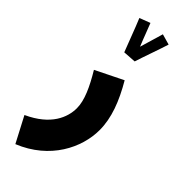

<svg xmlns="http://www.w3.org/2000/svg" viewBox="-341 -759 1016 1016"><g transform="rotate(45 167.0 -250.5)"><path d="M109 -520 182 -525C194 -564 234 -675 246 -715L186 -732C179 -709 161 -649 147 -600C129 -643 108 -702 97 -728L37 -705C58 -656 92 -562 109 -520ZM45 231C230 156 308 -5 308 -137C308 -227 273 -318 215 -417L61 -341C109 -261 141 -192 141 -134C141 -65 106 26 -30 88Z"/></g></svg>

Font: Noto Sans Arabic UI XCn Bk
Style: Regular
Weight: 900
Width: 2
Designer: Monotype Design Team, Nadine Chahine and Nizar Qandah
Foundry: Monotype Imaging Inc.
Version: Version 2.010